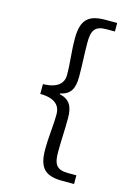

<svg xmlns="http://www.w3.org/2000/svg" viewBox="-141 -865 781 1109"><g transform="rotate(15 250.0 -310.5)"><path d="M348 171H417V119H367C297 119 280 88 280 16C280 -51 285 -111 285 -187C285 -258 264 -295 203 -309V-313C264 -326 285 -362 285 -435C285 -511 280 -570 280 -638C280 -710 297 -741 367 -741H417V-792H348C250 -792 204 -759 204 -643C204 -562 215 -502 215 -425C215 -384 188 -341 94 -340V-281C188 -281 215 -238 215 -194C215 -119 204 -59 204 22C204 138 250 171 348 171Z"/></g></svg>

Font: Noto Sans Mono CJK HK
Style: Regular
Weight: 400
Designer: Ryoko NISHIZUKA 西塚涼子 (kana, bopomofo & ideographs); Paul D. Hunt (Latin, Greek & Cyrillic); Sandoll Communications 산돌커뮤니
Foundry: Adobe
Version: Version 2.004;hotconv 1.0.118;makeotfexe 2.5.65603